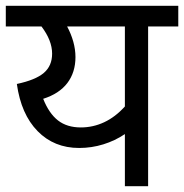

<svg xmlns="http://www.w3.org/2000/svg" viewBox="-20 -642 635 662"><path d="M128.9 -301.3Q148.9 -251 179.9 -226.8Q210.9 -202.6 258.8 -202.6Q300.8 -202.6 339.1 -220.5Q377.4 -238.3 410.6 -274.9V-550.8H211.4Q225.1 -525.4 232.7 -498.3Q240.2 -471.2 240.2 -445.3Q240.2 -392.6 212.2 -355.7Q184.1 -318.8 128.9 -301.3ZM410.6 -179.7Q376.5 -156.7 336.2 -144.3Q295.9 -131.8 252.9 -131.8Q166.5 -131.8 109.6 -189.9Q52.7 -248 38.1 -352.5Q102.5 -366.2 131.1 -390.6Q159.7 -415 159.7 -457Q159.7 -502.4 123 -550.8H0V-622.1H594.7V-550.8H490.7V0H410.6Z"/></svg>

Font: NotoSans
Style: Regular
Weight: 400
Designer: Monotype Design team
Foundry: Monotype Imaging Inc.
Version: Version 1.04; ttfautohint (v1.4.1)